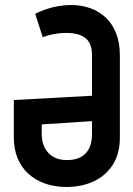

<svg xmlns="http://www.w3.org/2000/svg" viewBox="-20 -731 530 764"><path d="M264 -711Q228 -711 192 -702.5Q156 -694 120 -676L150 -583Q163 -588 179 -592Q195 -596 212 -598Q229 -600 244 -600Q277 -600 300 -591Q323 -582 334.5 -563Q346 -544 346 -513V-350L35 -333V-184Q35 -138 50 -101.5Q65 -65 93 -39.5Q121 -14 159.5 -0.5Q198 13 245 13Q304 13 352 -9Q400 -31 428.5 -75Q457 -119 457 -184V-510Q457 -560 442.5 -597.5Q428 -635 402 -660Q376 -685 340.5 -698Q305 -711 264 -711ZM246 -94Q222 -94 203.5 -101.5Q185 -109 172 -123Q159 -137 152.5 -156Q146 -175 146 -199V-236L346 -249V-197Q346 -173 340 -154Q334 -135 321.5 -121.5Q309 -108 290 -101Q271 -94 246 -94Z"/></svg>

Font: Advent Pro
Style: Bold
Weight: 700
Designer: VivaRado, Andreas Kalpakidis
Foundry: VivaRado, Andreas Kalpakidis
Version: Version 3.000